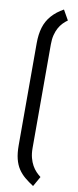

<svg xmlns="http://www.w3.org/2000/svg" viewBox="-103 -852 408 1004"><g transform="rotate(10 101.0 -349.5)"><path d="M181 -765 151 -818Q113 -797 88 -768.5Q63 -740 52 -703.5Q41 -667 41 -620V-78Q41 -36 48.5 -6Q56 24 70.5 46Q85 68 106 85.5Q127 103 152 119L182 66Q170 57 158 44.5Q146 32 136.5 15Q127 -2 121 -24.5Q115 -47 115 -76V-627Q115 -655 120.5 -676.5Q126 -698 135 -714.5Q144 -731 156 -743.5Q168 -756 181 -765Z"/></g></svg>

Font: Advent Pro Medium
Style: Regular
Weight: 500
Designer: VivaRado, Andreas Kalpakidis
Foundry: VivaRado, Andreas Kalpakidis
Version: Version 3.000